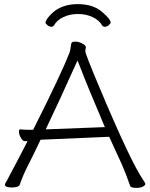

<svg xmlns="http://www.w3.org/2000/svg" viewBox="-20 -908 730 932"><path d="M243 -786Q238 -778 229 -778Q220 -778 210.5 -785.5Q201 -793 201 -798Q201 -814 236 -847Q283 -888 357 -888Q431 -888 474 -851.5Q517 -815 517 -799Q517 -793 507.5 -785.5Q498 -778 489 -778Q480 -778 475 -786Q461 -810 429.5 -825Q398 -840 358.5 -840Q319 -840 287.5 -825Q256 -810 243 -786ZM114 -223H99Q90 -223 81 -239.5Q72 -256 72 -268Q72 -280 78 -280H80Q98 -278 119 -278H141Q278 -551 317 -651Q321 -661 323 -679Q325 -697 328.5 -701.5Q332 -706 346 -706Q360 -706 377 -698Q394 -690 397 -680L394 -660Q394 -646 463 -483Q614 -123 676 -33Q685 -20 685.5 -16Q686 -12 682 -8Q670 4 642.5 4Q615 4 612 -5Q593 -61 571 -111L510 -244L184 -230H177Q160 -193 144 -161L114 -101Q94 -63 76 -12Q71 2 37.5 2Q4 2 4 -12Q4 -16 7.5 -21Q11 -26 15 -34Q19 -42 28.5 -60Q38 -78 57.5 -114.5Q77 -151 114 -223ZM317 -651ZM489 -291Q402 -495 361 -603L356 -614L351 -603Q268 -418 202 -280Z"/></svg>

Font: LXGW WenKai Lite Light
Style: Regular
Weight: 300
Designer: LXGW / Fontworks Inc.
Foundry: LXGW / Fontworks Inc.
Version: Version 1.511; March 25, 2025